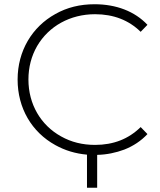

<svg xmlns="http://www.w3.org/2000/svg" viewBox="-20 -725 754 905"><path d="M63 -350C63 -215 130 -102 241 -41C286 -16 335 -1 390 4V160H438V5C483 4 526 -5 566 -20C609 -37 645 -61 675 -93L643 -126C586 -70 515 -42 428 -42C369 -42 316 -55 268 -82C172 -135 114 -234 114 -350C114 -408 128 -461 155 -508C210 -602 311 -658 428 -658C515 -658 587 -630 643 -575L675 -608C615 -672 527 -705 426 -705C357 -705 296 -690 241 -659C131 -598 63 -485 63 -350Z"/></svg>

Font: Montserrat Light
Style: Regular
Weight: 300
Designer: Julieta Ulanovsky
Foundry: Julieta Ulanovsky
Version: Version 7.200